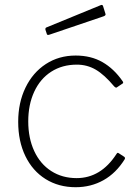

<svg xmlns="http://www.w3.org/2000/svg" viewBox="-20 -772 577 802"><path d="M492 -433Q497 -426 492 -423L468 -407Q467 -406 465 -406Q462 -406 457 -411Q416 -460 380 -481Q344 -502 301 -502Q240 -502 194 -472.5Q148 -443 123 -389Q98 -335 98 -265Q98 -195 123 -141Q148 -87 194 -57.5Q240 -28 300 -28Q401 -28 466 -128Q469 -133 471 -133.5Q473 -134 476 -132L499 -117Q504 -113 501 -107Q465 -49 412.5 -19.5Q360 10 296 10Q225 10 170.5 -24Q116 -58 86 -120Q56 -182 56 -263Q56 -343 86.5 -406Q117 -469 171.5 -504.5Q226 -540 296 -540Q360 -540 408 -512.5Q456 -485 492 -433ZM420 -716 421 -712Q421 -707 413 -704L186 -627Q184 -626 181 -626Q176 -626 175 -632L170 -647Q169 -651 170 -653.5Q171 -656 173 -657L402 -751Q404 -752 406.5 -751Q409 -750 410 -748Z"/></svg>

Font: Libre Franklin Thin
Style: Regular
Weight: 250
Designer: Pablo Impallari, Rodrigo Fuenzalida
Foundry: Impallari Type
Version: Version 1.002; ttfautohint (v1.5)